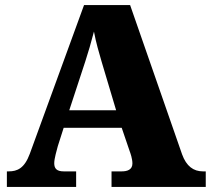

<svg xmlns="http://www.w3.org/2000/svg" viewBox="-20 -734 828 754"><path d="M7 0H279V-61H230C202 -61 193 -73 193 -93C193 -112 203 -144 207 -160L230 -232H458L489 -141C492 -133 500 -111 500 -92C500 -67 479 -61 458 -61H418V0H788V-61H777C740 -61 712 -81 695 -128L491 -714H310L97 -130C76 -73 48 -61 14 -61H7ZM252 -301 315 -493C326 -527 338 -567 349 -610C357 -566 369 -527 379 -492L436 -301Z"/></svg>

Font: Noto Serif Georgian Black
Style: Regular
Weight: 900
Designer: Monotype Design Team, Akaki Razmadze
Foundry: Google LLC
Version: Version 2.003